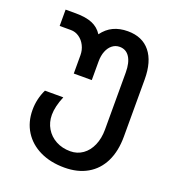

<svg xmlns="http://www.w3.org/2000/svg" viewBox="-136 -661 872 962"><g transform="rotate(20 300.0 -179.5)"><path d="M67 -21.5Q67 -80 92.5 -133H190.5Q166.5 -75.5 166.5 -31.5Q166.5 8.5 185.5 40.5Q204.5 72.5 238.2 90.8Q272 109 315 109Q352 109 381 88.5Q410 68 426 31.2Q442 -5.5 442 -52.5V-356.5Q442 -409.5 423.2 -438.5Q404.5 -467.5 370 -467.5Q348 -467.5 331 -454.2Q314 -441 304.5 -417.2Q295 -393.5 295 -362.5V-263H199V-360.5Q199 -388 187.2 -411.5Q175.5 -435 155.2 -449Q135 -463 111 -463H51V-550H105Q159 -550 193.2 -535.8Q227.5 -521.5 247.5 -490Q272 -523.5 305.2 -539.2Q338.5 -555 382 -555Q459.5 -555 501.2 -503.5Q543 -452 543 -356.5V-52.5Q543 25.5 515.8 81.2Q488.5 137 437.2 166.5Q386 196 315 196Q241 196 185 169Q129 142 98 92.8Q67 43.5 67 -21.5Z"/></g></svg>

Font: JuliaMono Medium
Style: Regular
Weight: 500
Monospace: yes
Designer: cormullion
Foundry: corm
Version: Version 0.054; ttfautohint (v1.8.4)